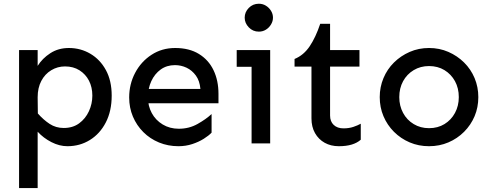

<svg xmlns="http://www.w3.org/2000/svg" viewBox="-20 -753 2577 1008"><path d="M80.1 234.4V-490.2H177.7V-407.2Q202.1 -446.3 244.1 -473.6Q286.1 -501 341.8 -501Q403.3 -501 454.6 -470.7Q505.9 -440.4 536.1 -384.8Q566.4 -329.1 566.4 -251Q566.4 -169.9 535.6 -110.4Q504.9 -50.8 452.1 -18.1Q399.4 14.6 334 14.6Q292 14.6 250 -6.8Q208 -28.3 177.7 -61.5V234.4ZM314.5 -81.1Q362.3 -81.1 395.5 -105.5Q428.7 -129.9 446.8 -168.9Q464.8 -208 464.8 -251Q464.8 -294.9 447.3 -329.1Q429.7 -363.3 397.5 -383.8Q365.2 -404.3 321.3 -404.3Q282.2 -404.3 249 -384.3Q215.8 -364.3 196.8 -328.1Q177.7 -292 177.7 -242.2L178.7 -157.2Q208 -124 240.7 -102.5Q273.4 -81.1 314.5 -81.1Z M917 14.6Q862.3 14.6 814.9 -4.9Q767.6 -24.4 732.4 -59.6Q697.3 -94.7 677.7 -141.1Q658.2 -187.5 658.2 -241.2Q658.2 -311.5 689.5 -370.6Q720.7 -429.7 775.4 -465.3Q830.1 -501 899.4 -501Q973.6 -501 1024.4 -469.7Q1075.2 -438.5 1101.1 -384.3Q1127 -330.1 1127 -260.7V-210.9H749V-286.1H1032.2Q1028.3 -329.1 1008.3 -356.4Q988.3 -383.8 959.5 -397.5Q930.7 -411.1 898.4 -411.1Q855.5 -411.1 823.7 -388.2Q792 -365.2 774.4 -327.1Q756.8 -289.1 756.8 -241.2Q756.8 -196.3 776.9 -159.2Q796.9 -122.1 834 -99.6Q871.1 -77.1 918.9 -77.1Q972.7 -77.1 1017.1 -102.1Q1061.5 -127 1090.8 -154.3V-56.6Q1076.2 -41 1049.8 -24.4Q1023.4 -7.8 989.3 3.4Q955.1 14.6 917 14.6Z M1338.9 -586.9Q1307.6 -586.9 1286.1 -609.4Q1264.6 -631.8 1264.6 -660.2Q1264.6 -689.5 1286.1 -711.4Q1307.6 -733.4 1338.9 -733.4Q1359.4 -733.4 1376 -723.1Q1392.6 -712.9 1402.8 -696.3Q1413.1 -679.7 1413.1 -660.2Q1413.1 -641.6 1402.8 -624.5Q1392.6 -607.4 1376 -597.2Q1359.4 -586.9 1338.9 -586.9ZM1300.8 0V-490.2H1398.4V0ZM1222.7 -402.3V-490.2H1398.4V-402.3Z M1758.8 14.6Q1716.8 14.6 1684.6 -3.4Q1652.3 -21.5 1633.8 -54.2Q1615.2 -86.9 1615.2 -131.8V-403.3H1526.4V-443.4Q1574.2 -462.9 1606 -510.3Q1637.7 -557.6 1661.1 -627.9H1712.9V-490.2H1867.2V-403.3H1712.9V-146.5Q1712.9 -115.2 1731.9 -97.2Q1751 -79.1 1783.2 -79.1Q1812.5 -79.1 1835.4 -86.9Q1858.4 -94.7 1874 -103.5V-19.5Q1855.5 -2.9 1826.7 5.9Q1797.9 14.6 1758.8 14.6Z M2232.4 14.6Q2177.7 14.6 2130.9 -5.4Q2084 -25.4 2048.3 -61Q2012.7 -96.7 1993.2 -143.1Q1973.6 -189.5 1973.6 -243.2Q1973.6 -295.9 1993.2 -342.8Q2012.7 -389.6 2048.3 -424.8Q2084 -460 2130.9 -480.5Q2177.7 -501 2232.4 -501Q2287.1 -501 2334 -480.5Q2380.9 -460 2416.5 -424.8Q2452.1 -389.6 2471.7 -342.8Q2491.2 -295.9 2491.2 -243.2Q2491.2 -189.5 2471.7 -143.1Q2452.1 -96.7 2416.5 -61Q2380.9 -25.4 2334 -5.4Q2287.1 14.6 2232.4 14.6ZM2232.4 -80.1Q2278.3 -80.1 2313.5 -101.6Q2348.6 -123 2368.7 -160.2Q2388.7 -197.3 2388.7 -243.2Q2388.7 -290 2368.7 -326.7Q2348.6 -363.3 2313.5 -384.8Q2278.3 -406.2 2232.4 -406.2Q2187.5 -406.2 2151.9 -384.8Q2116.2 -363.3 2096.2 -326.7Q2076.2 -290 2076.2 -243.2Q2076.2 -197.3 2096.2 -160.2Q2116.2 -123 2151.9 -101.6Q2187.5 -80.1 2232.4 -80.1Z"/></svg>

Font: Sen Medium
Style: Regular
Weight: 500
Designer: Kosal Sen, Philatype
Foundry: Philatype
Version: Version 2.000;gftools[0.9.31]